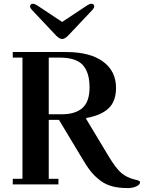

<svg xmlns="http://www.w3.org/2000/svg" viewBox="-20 -966 759 1006"><path d="M137.7 -932.6Q137.7 -946.3 153.3 -946.3Q163.1 -946.3 182.6 -932.6L304.7 -851.6H306.6L428.7 -932.6Q448.2 -946.3 458 -946.3Q473.6 -946.3 473.6 -932.6Q473.6 -924.8 465.8 -916L336.9 -779.3Q319.3 -761.7 305.7 -761.7Q292 -761.7 274.4 -779.3L145.5 -916Q137.7 -924.8 137.7 -932.6ZM46.9 0V-29.3H97.7V-664.1H46.9V-693.4H326.2Q451.2 -693.4 519.5 -643.6Q587.9 -593.8 587.9 -505.9Q587.9 -433.6 547.4 -397Q506.8 -360.4 431.6 -347.7V-342.8L544.9 -154.3Q585.9 -85 615.2 -60.1Q644.5 -35.2 685.5 -25.4Q713.9 -19.5 713.9 -11.7Q713.9 2 693.8 10.7Q673.8 19.5 650.4 19.5Q603.5 19.5 568.4 10.3Q533.2 1 504.9 -20.5Q476.6 -42 455.1 -68.8Q433.6 -95.7 408.2 -139.6L289.1 -337.9H235.4V-29.3H286.1V0ZM235.4 -367.2H302.7Q375 -367.2 412.1 -400.4Q449.2 -433.6 449.2 -507.8Q449.2 -585.9 414.1 -625Q378.9 -664.1 293 -664.1H235.4Z"/></svg>

Font: Monomakh Unicode TT
Style: Medium
Weight: 500
Designer: Alexey Kryukov, Aleksandr Andreev
Version: Version 1.1